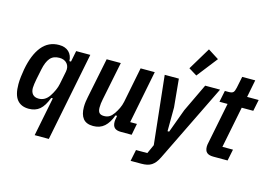

<svg xmlns="http://www.w3.org/2000/svg" viewBox="-122 -1056 2130 1508"><g transform="rotate(15 942.5 -302.5)"><path d="M320 -116H307Q281 -47 246 -17.5Q211 12 157 12Q95 12 62.5 -28Q30 -68 30 -154Q30 -184 34 -216Q38 -248 43 -277Q66 -401 120 -467.5Q174 -534 260 -534Q311 -534 339.5 -506.5Q368 -479 370 -432H383L401 -522H516L372 200H257ZM212 -85Q265 -85 298 -135Q314 -159 326.5 -186.5Q339 -214 344 -240L365 -345Q373 -385 351.5 -411Q330 -437 288 -437Q239 -437 213 -406Q187 -375 174 -312L157 -229Q153 -209 150 -188Q147 -167 147 -155Q147 -122 163.5 -103.5Q180 -85 212 -85Z M764 -522 701 -211Q693 -174 693 -142Q693 -112 705 -99Q717 -86 743 -86Q769 -86 787 -97Q805 -108 821 -131Q837 -154 849.5 -180Q862 -206 868 -235L925 -522H1040L955 -93H1010L992 0H905Q869 0 852.5 -15.5Q836 -31 836 -65Q836 -72 837 -79.5Q838 -87 840 -95L843 -114H830Q808 -52 772 -20Q736 12 681 12Q625 12 599 -20.5Q573 -53 573 -114Q573 -135 576 -157.5Q579 -180 583 -197L649 -522Z M1450 -522H1571L1262 111Q1250 136 1236.5 153Q1223 170 1207 180.5Q1191 191 1170.5 195.5Q1150 200 1123 200H1037L1056 107H1148L1181 34L1121 -522H1236L1258 -293L1257 -100H1270L1341 -293ZM1362 -581 1295 -622 1405 -805 1493 -749Z M1656 0Q1620 0 1603 -15Q1586 -30 1586 -64Q1586 -71 1587 -78.5Q1588 -86 1590 -94L1657 -429H1591L1610 -522H1642Q1668 -522 1678 -532Q1688 -542 1694 -571L1713 -664H1819L1791 -522H1885L1866 -429H1772L1705 -93H1791L1772 0Z"/></g></svg>

Font: IBM Plex Sans Cond SmBld
Style: Italic
Weight: 600
Width: 3
Italic angle: -11°
Designer: Mike Abbink, Paul van der Laan, Pieter van Rosmalen
Foundry: Bold Monday
Version: Version 1.3